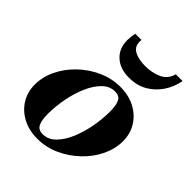

<svg xmlns="http://www.w3.org/2000/svg" viewBox="-199 -821 955 955"><g transform="rotate(45 278.0 -344.0)"><path d="M222 13Q163 13 118.2 -11.1Q73.3 -35.1 48.2 -76.1Q23 -117 23 -169.5Q23 -223 48 -275Q73 -327 116.5 -369Q160 -411 215.8 -436.5Q271.7 -462 333 -462Q392 -462 437.2 -438Q482.3 -414 507.7 -373Q533 -332 533 -279.8Q533 -226.5 508 -174.2Q483 -122 439 -80Q395 -38 339.5 -12.5Q284 13 222 13ZM225 -22Q263.3 -22 292.8 -51.5Q322.2 -81 342.3 -128.1Q362.4 -175.2 372.7 -230.6Q383 -286 383 -337Q383 -381 372.5 -404Q362 -427 330 -427Q292 -427 262.7 -397.5Q233.4 -368.1 213.1 -320.8Q192.8 -273.6 182.4 -218.2Q172 -162.8 172 -112Q172 -68.2 183 -45.1Q194 -22 225 -22ZM330.5 -524Q267 -524 229.5 -558.5Q192 -593 192 -651Q192 -661.5 193.5 -674.7Q195 -687.8 198 -701H242Q241 -697.5 241 -694Q241 -690.5 241 -687Q241 -653 270.5 -637.5Q300 -622 346 -622Q395 -622 433.5 -640Q472 -658 483 -701H531Q521 -650 493.5 -610Q466 -570 425 -547Q384 -524 330.5 -524Z"/></g></svg>

Font: Libre Bodoni
Style: Italic
Weight: 400
Italic angle: -13°
Designer: Pablo Impallari, Rodrigo Fuenzalida
Foundry: Impallari Type
Version: Version 2.005;gftools[0.9.23]